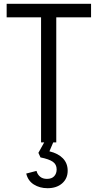

<svg xmlns="http://www.w3.org/2000/svg" viewBox="-20 -749 513 1010"><path d="M230 241Q189 241 158 221.5Q127 202 118 164L172 150Q177 169 191 180.5Q205 192 227 192Q252 192 265 178Q278 164 278 142Q278 116 258 102Q238 88 193 79L182 55L222 -17L263 -7L240 47Q286 58 311 84Q336 110 336 149Q336 190 307 215.5Q278 241 230 241ZM196 0V-669H276V0ZM15 -658V-729H459V-658Z"/></svg>

Font: Mona Sans SemiCondensed
Style: Regular
Weight: 400
Width: 4
Designer: Deni Anggara
Foundry: GitHub
Version: Version 2.000